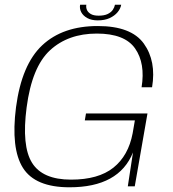

<svg xmlns="http://www.w3.org/2000/svg" viewBox="-20 -791 734 815"><path d="M275 4Q485 4 544.5 -144L522.5 0H552L606 -309.5H345L340 -280H552.5L543 -225Q525 -130 461.2 -79.2Q397.5 -28.5 281.5 -28.5Q160.5 -28.5 116 -100Q71.5 -171.5 93 -335Q115.5 -507 192.5 -577.8Q269.5 -648.5 391 -648.5Q509.5 -648.5 553.5 -585.2Q597.5 -522 581 -420.5H625.5Q644 -531.5 590.5 -606Q537 -680.5 395 -680.5Q246.5 -680.5 159.2 -598.8Q72 -517 48 -336Q25.5 -160.5 77.5 -78.2Q129.5 4 275 4ZM395 -704.5Q424.5 -704.5 445.5 -714.2Q466.5 -724 479 -739Q491.5 -754 494.5 -771H468Q466 -760 458.8 -749.2Q451.5 -738.5 437 -731.5Q422.5 -724.5 398.5 -724.5Q377 -724.5 365 -731.8Q353 -739 348.8 -749.5Q344.5 -760 346.5 -771H320Q317 -754 325 -739Q333 -724 350.8 -714.2Q368.5 -704.5 395 -704.5Z"/></svg>

Font: Anybody SemiExpanded ExtraLight
Style: Italic
Weight: 250
Width: 6
Italic angle: -10°
Version: Version 1.113;gftools[0.9.25]